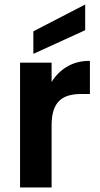

<svg xmlns="http://www.w3.org/2000/svg" viewBox="-20 -832 444 852"><path d="M209 0H69V-554H209V-468Q235 -511 278 -536.5Q321 -562 379 -562V-415H342Q311 -415 286.5 -408.5Q262 -402 244.5 -386Q227 -370 218 -343Q209 -316 209 -276ZM358 -812V-698L128 -593V-693Z"/></svg>

Font: Poppins SemiBold
Style: Regular
Weight: 600
Designer: Ninad Kale (Devanagari), Jonny Pinhorn (Latin)
Foundry: Indian Type Foundry
Version: Version 3.002 2017